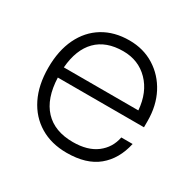

<svg xmlns="http://www.w3.org/2000/svg" viewBox="-121 -637 780 772"><g transform="rotate(30 269.0 -251.0)"><path d="M42.5 -252Q42.5 -331.5 70.5 -389.5Q98.5 -447.5 150 -478.8Q201.5 -510 271 -510Q336.5 -510 387.2 -478.2Q438 -446.5 466.8 -391.5Q495.5 -336.5 495.5 -265.5V-236.5H95.5Q99 -141.5 145.5 -91.8Q192 -42 277 -42Q345.5 -42 386.2 -73Q427 -104 437 -155.5H489.5Q472.5 -78 420.2 -35Q368 8 277 8Q205.5 8 152.8 -23.8Q100 -55.5 71.2 -113.8Q42.5 -172 42.5 -252ZM271 -460Q192 -460 147.5 -415Q103 -370 96 -284H442Q435.5 -364.5 388.8 -412.2Q342 -460 271 -460Z"/></g></svg>

Font: Overused Grotesk Light
Style: Regular
Weight: 300
Version: Version 0.004